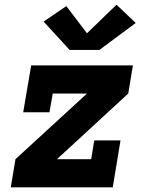

<svg xmlns="http://www.w3.org/2000/svg" viewBox="-20 -799 640 819"><path d="M26 0 46 -120 351 -400H205L191 -320H79L113 -520H547L527 -400L223 -120H369L382 -200H494L461 0ZM277 -586 166 -707 263 -773 351 -657 477 -779 559 -701 404 -586Z"/></svg>

Font: Iosevka Etoile Heavy Oblique
Style: Regular
Weight: 900
Italic angle: -9°
Designer: Belleve Invis
Foundry: Belleve Invis
Version: Version 15.5.2; ttfautohint (v1.8.4)